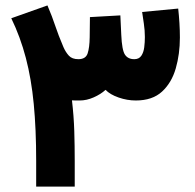

<svg xmlns="http://www.w3.org/2000/svg" viewBox="-20 -695 728 715"><path d="M485.8 -320.8Q453.6 -320.8 421.9 -331.8Q390.1 -342.8 373 -360.4Q355.5 -344.2 329.1 -332.5Q302.7 -320.8 276.9 -320.8Q272 -320.8 262.2 -320.8Q252.4 -320.8 248 -321.3Q254.9 -262.2 256.6 -206.8Q258.3 -151.4 258.3 -94.7V0H114.7V-96.2Q114.7 -213.9 105.7 -307.6Q96.7 -401.4 76.2 -479.5Q55.7 -557.6 22 -627L156.7 -674.8Q174.8 -632.3 186 -598.1Q197.3 -564 216.3 -519.5Q224.6 -500.5 236.6 -487.5Q248.5 -474.6 272 -474.6Q299.3 -474.6 306.4 -496.3Q313.5 -518.1 314 -555.7L314.9 -631.3L428.2 -637.7L431.6 -565.4Q434.1 -508.3 445.3 -491.5Q456.5 -474.6 480 -474.6Q497.6 -474.6 506.1 -487.1Q514.6 -499.5 517.1 -518.6Q519.5 -537.6 519.5 -557.1Q519.5 -582 515.6 -607.7Q511.7 -633.3 509.3 -650.4L643.6 -663.1Q646.5 -636.7 648.2 -609.4Q649.9 -582 649.9 -555.2Q649.9 -493.7 634.5 -440.2Q619.1 -386.7 583.3 -353.8Q547.4 -320.8 485.8 -320.8Z"/></svg>

Font: Vazirmatn FD NL Black
Style: Regular
Weight: 900
Designer: Saber Rastikerdar
Foundry: Saber Rastikerdar
Version: Version 33.003